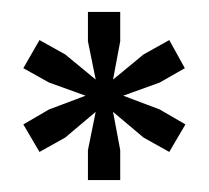

<svg xmlns="http://www.w3.org/2000/svg" viewBox="-20 -749 349 321"><path d="M127 -448V-498L140 -562L89 -519L46 -495L19 -541L62 -566L123 -589L62 -611L19 -635L46 -682L89 -658L140 -616L127 -680V-729H181V-680L169 -616L220 -658L263 -682L289 -635L247 -611L186 -589L247 -566L290 -541L263 -495L220 -519L169 -562L181 -498V-448Z"/></svg>

Font: Mona Sans SemiBold
Style: Regular
Weight: 600
Designer: Deni Anggara
Foundry: GitHub
Version: Version 2.000;Glyphs 3.2.3 (3260)